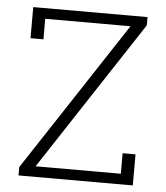

<svg xmlns="http://www.w3.org/2000/svg" viewBox="-48 -686 627 724"><g transform="rotate(5 265.0 -323.5)"><path d="M432.6 -122.1H481.4V-4.4H48.8V-36.1L420.4 -601.6H97.7V-523.9H48.8V-641.6H481.4V-610.4L109.9 -44.4H432.6Z"/></g></svg>

Font: AzarMehrMonospaced
Style: SerifRegular
Weight: 1
Designer: Amin Abedi
Version: Version 1.00